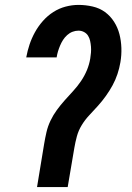

<svg xmlns="http://www.w3.org/2000/svg" viewBox="-20 -763 540 783"><path d="M131 0 160 -176Q164 -200 169.5 -224Q175 -248 186 -271Q197 -294 212 -314.5Q227 -335 244 -354Q261 -373 278.5 -392Q296 -411 310.5 -432.5Q325 -454 334.5 -477Q344 -500 348 -524Q350 -536 351 -548.5Q352 -561 351 -573Q350 -585 347.5 -596.5Q345 -608 339 -617.5Q333 -627 322.5 -632.5Q312 -638 300 -638Q288 -638 276 -633.5Q264 -629 254 -620Q244 -611 237 -600Q230 -589 225 -577Q220 -565 216.5 -553.5Q213 -542 211 -529H87Q92 -556 100.5 -581.5Q109 -607 122.5 -631.5Q136 -656 155 -677.5Q174 -699 197.5 -714Q221 -729 247.5 -736Q274 -743 300 -743Q329 -743 357.5 -736.5Q386 -730 408 -714Q430 -698 445 -674.5Q460 -651 467 -624Q474 -597 475 -567.5Q476 -538 471 -509Q467 -485 459 -461Q451 -437 439 -415Q427 -393 412 -372Q397 -351 379.5 -331.5Q362 -312 344.5 -293.5Q327 -275 313.5 -253Q300 -231 293.5 -207Q287 -183 283 -159L256 0Z"/></svg>

Font: Iosevka Curly XBdObl
Style: Regular
Weight: 800
Italic angle: -9°
Monospace: yes
Designer: Belleve Invis
Foundry: Belleve Invis
Version: Version 11.1.0; ttfautohint (v1.8.3)